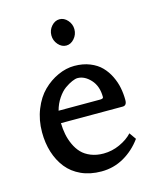

<svg xmlns="http://www.w3.org/2000/svg" viewBox="-104 -727 666 817"><g transform="rotate(-15 229.5 -319.0)"><path d="M131.8 -279.8H314.9Q329.1 -279.8 329.1 -287.1Q329.1 -335.4 302.5 -364.3Q275.9 -393.1 245.1 -393.1Q235.8 -393.1 220.9 -386.7Q206.1 -380.4 188.7 -368.2Q171.4 -356 155.5 -332.5Q139.6 -309.1 131.8 -279.8ZM397.9 -108.9 418.9 -79.1Q386.7 -34.7 341.3 -8.8Q295.9 17.1 242.2 17.1Q192.4 17.1 153.3 -0.7Q114.3 -18.6 89.8 -49.6Q65.4 -80.6 52.7 -121.1Q40 -161.6 40 -209Q40 -263.2 58.6 -309.3Q77.1 -355.5 106.9 -384.8Q136.7 -414.1 172.9 -430.4Q209 -446.8 245.1 -446.8Q283.2 -446.8 313.5 -434.6Q343.8 -422.4 363 -402.6Q382.3 -382.8 395 -356.7Q407.7 -330.6 412.8 -304.2Q418 -277.8 418 -250Q418 -226.1 399.9 -226.1H127.9Q128.4 -199.7 133.1 -176.3Q137.7 -152.8 148.2 -129.9Q158.7 -106.9 174.3 -90.6Q189.9 -74.2 214.6 -64.2Q239.3 -54.2 270 -54.2Q307.6 -54.2 342.3 -70.1Q377 -85.9 397.9 -108.9ZM200.4 -556.6Q185.1 -574.2 185.1 -597.2Q185.1 -620.1 200.4 -637.5Q215.8 -654.8 235.8 -654.8Q255.9 -654.8 271.2 -637.5Q286.6 -620.1 286.6 -597.2Q286.6 -574.2 271.2 -556.6Q255.9 -539.1 235.8 -539.1Q215.8 -539.1 200.4 -556.6Z"/></g></svg>

Font: Linear Smooth Low Contrast
Style: Regular
Weight: 500
Designer: Philipp H. Poll, Flanker
Foundry: Philipp H. Poll, reworked by Flanker
Version: Version 1.010 | FøM Fix